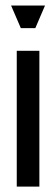

<svg xmlns="http://www.w3.org/2000/svg" viewBox="-20 -687 207 707"><path d="M125 0H41.7V-500H125ZM56.7 -583.3 20.8 -666.7H145.8L110 -583.3Z"/></svg>

Font: Yulong
Style: Regular
Weight: 400
Designer: GGBotNet
Foundry: f0n7.com
Version: 1.00